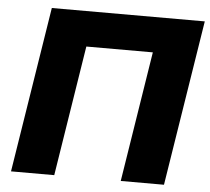

<svg xmlns="http://www.w3.org/2000/svg" viewBox="-51 -760 890 814"><g transform="rotate(5 394.0 -352.5)"><path d="M25 0 137 -705H788L676 0H492L580 -555H297L209 0Z"/></g></svg>

Font: Nunito Sans Black
Style: Italic
Weight: 900
Italic angle: -9°
Designer: Vernon Adams
Foundry: Vernon Adams
Version: Version 3.006; ttfautohint (v1.8.3)